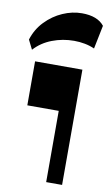

<svg xmlns="http://www.w3.org/2000/svg" viewBox="-114 -863 517 909"><g transform="rotate(10 145.0 -408.5)"><path d="M176 0V-342.5H25V-554H252.5V0ZM1 -605.5 -21.5 -650.5Q-5.5 -702 30.5 -739.2Q66.5 -776.5 112.4 -796.6Q158.2 -816.7 204.5 -816.7Q279.7 -816.7 312.2 -775.3L289.2 -662.3Q267.2 -672.3 242.1 -677Q217 -681.8 190.7 -681.8Q135.7 -681.8 85.6 -662.6Q35.5 -643.5 1 -605.5Z"/></g></svg>

Font: Savate ExtraLight
Style: Regular
Weight: 200
Designer: Max Esnée
Foundry: Plomb Type
Version: Version 2.000